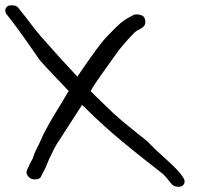

<svg xmlns="http://www.w3.org/2000/svg" viewBox="-43 -672 772 735"><path d="M471.1 -616 470.2 -615.7 455.7 -607.9C444.8 -602.6 432.5 -594.7 420.1 -585C408 -574.7 391.1 -558 368.7 -534.6C346.3 -512.1 308.9 -461.3 253.1 -378.6C244.8 -387.5 234.2 -399.1 223.5 -410.7C186.3 -449.6 150 -492.5 112.2 -534C81.4 -570.1 62.2 -599.4 37.5 -628.8L24.9 -644.9C14.9 -652.9 -2 -653.4 -12.1 -649.8C-22 -644 -28.2 -629.8 -16.5 -615.8L-3.9 -599.8C26.3 -560.7 64.1 -507.5 109.8 -441.2C142.8 -403 186.9 -359.7 220 -323.5C212.3 -311.3 200.3 -291.3 186.8 -268.2C159.5 -224.3 131.7 -178.3 114.1 -137.4C101.9 -108.2 91.8 -98 82.8 -66.2C76.8 -56 69.3 -41 60.5 -21.2C53.4 -7.1 65.7 7.3 77.8 13C89.5 16.7 105.4 15.3 112.5 6.9C126 -22 128.1 -20.2 139.2 -49C146.2 -67.6 151.9 -75.3 159.1 -92.5L172.7 -118C204.2 -167.7 237.6 -217 271.1 -270.5C287.2 -254.5 306.2 -237 325.9 -217.7C407 -141 512.4 -59.1 579.7 -7C587.1 -0.3 595.8 9.5 606 22.9L615.6 34.4C624.7 43 641.5 45.1 652.5 40.9C663.1 35.2 668.4 21.5 658.2 7.8L657.8 6.8L648.2 -6.6L647.9 -6.9C627.4 -32 612.8 -43.3 595.5 -60C568.4 -85.7 556.2 -94.2 521.8 -130.3C485.8 -159.8 429.4 -203 392.1 -237.4C354 -274.7 334 -292.6 304.1 -323.1C306.1 -326.8 309.2 -332.9 312.6 -338.7C337.2 -376.6 363.4 -411 396.1 -457.9C416.6 -488.3 443 -517.3 469.3 -544.8C475.7 -551.2 482.3 -555.6 488.9 -558.3L489.2 -558.5L503.4 -567.1L503.6 -567.6C517 -577.5 515.6 -596.7 506.2 -609.3C498.8 -615 484.8 -618.7 471.1 -616Z"/></svg>

Font: MewTooHand
Style: BdWideLta
Weight: 400
Designer: Mew Too, Robert Jablonski
Version: Version 0.77